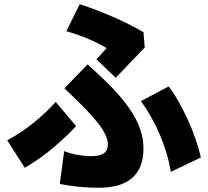

<svg xmlns="http://www.w3.org/2000/svg" viewBox="-20 -814 980 906"><path d="M435 -534 483 -587Q451 -607 400 -629Q349 -651 293 -667L356 -794Q392 -783 431 -768Q470 -753 509.5 -736Q549 -719 587 -700Q625 -681 657 -662L663 -590L526 -447ZM283 -101Q311 -89 346.5 -83Q382 -77 412 -77Q489 -77 489 -131Q489 -153 477 -179Q465 -205 439.5 -237Q414 -269 375.5 -308Q337 -347 284 -397L393 -510Q460 -451 509.5 -399.5Q559 -348 592 -300Q625 -252 641 -206Q657 -160 657 -114Q657 -63 642 -28Q627 7 599 29.5Q571 52 532 62Q493 72 445 72Q400 72 353.5 67.5Q307 63 262 54ZM786 -3Q779 -47 765.5 -92Q752 -137 733.5 -180Q715 -223 692.5 -263Q670 -303 645 -337L776 -406Q798 -378 820.5 -338.5Q843 -299 864 -254Q885 -209 901.5 -161.5Q918 -114 928 -71ZM339 -219Q298 -174 235.5 -120.5Q173 -67 97 -22L14 -152Q80 -187 139 -235Q198 -283 243 -333Z"/></svg>

Font: OA Gothic ExtraBold
Style: Regular
Weight: 800
Designer: Choi Chi-young, Lee Jaesang, Lee Juhyun, Han Dohee
Foundry: DDUNGSANG CORP.
Version: Version 1.000;Build 20210203